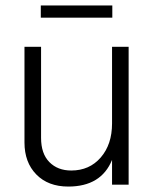

<svg xmlns="http://www.w3.org/2000/svg" viewBox="-20 -679 569 706"><path d="M393 -614H130V-659H393ZM453 0H392V-91Q352 7 231 7Q157 7 113.5 -37.5Q70 -82 70 -155V-507H131V-172Q131 -114 161.5 -83Q192 -52 242 -52Q309 -52 350.5 -100Q392 -148 392 -225V-507H453Z"/></svg>

Font: Hind Jalandhar Light
Style: Regular
Weight: 300
Designer: Namrata Goyal
Foundry: Indian Type Foundry
Version: Version 0.702;PS 1.0;hotconv 1.0.81;makeotf.lib2.5.63406